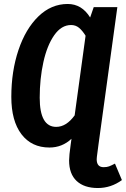

<svg xmlns="http://www.w3.org/2000/svg" viewBox="-20 -728 634 967"><path d="M594 179Q539 219 473 219Q404 219 366 183.5Q328 148 328 80Q328 70 330 48L336 0L340 -29Q293 15 229 15Q139 15 88 -52Q37 -119 37 -240Q37 -369 73 -476Q109 -583 173.5 -645.5Q238 -708 321 -708Q392 -708 434 -640L452 -692H571L476 0L468 61Q467 66 467 74Q467 114 502 114Q518 114 529 110Q540 106 559 96ZM356 -147 411 -548Q395 -574 378 -588Q361 -602 338 -602Q289 -602 253 -550.5Q217 -499 198.5 -415Q180 -331 180 -236Q180 -89 263 -89Q314 -89 356 -147Z"/></svg>

Font: Fira Sans Compressed SemiBold
Style: Italic
Weight: 600
Width: 1
Italic angle: -8°
Designer: bBox Type GmbH & Carrois Corporate GbR & Edenspiekermann AG
Foundry: bBox Type GmbH & Carrois Corporate GbR & Edenspiekermann AG
Version: Version 4.301